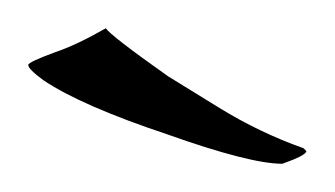

<svg xmlns="http://www.w3.org/2000/svg" viewBox="-20 -666 237 136"><path d="M180 -550Q157 -550 98 -571Q38 -591 11 -609Q0 -617 0 -620Q0 -622 19 -629Q34 -634 55 -646Q58 -641 99 -612Q107 -607 135.5 -589.5Q164 -572 195 -561Q197 -559 197 -559Q197 -556 180 -550Z"/></svg>

Font: Luxurious Roman
Style: Regular
Weight: 400
Designer: Robert E. Leuschke
Foundry: Robert E. Leuschke
Version: Version 1.010; ttfautohint (v1.8.3)